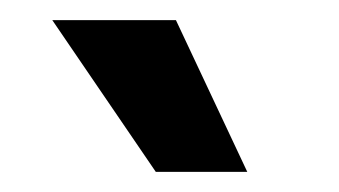

<svg xmlns="http://www.w3.org/2000/svg" viewBox="-20 -721 337 191"><path d="M32 -701H155L226 -550H135Z"/></svg>

Font: Moderustic SemiBold
Style: Regular
Weight: 600
Designer: Tural Alisoy
Foundry: TAFT Foundry
Version: Version 2.120